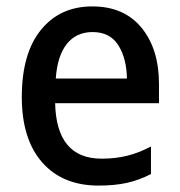

<svg xmlns="http://www.w3.org/2000/svg" viewBox="-20 -569 561 599"><path d="M268 -549Q367 -549 421.5 -482.5Q476 -416 476 -307V-247H152Q156 -74 297 -74Q340 -74 376.5 -83Q413 -92 451 -112V-26Q414 -7 376 1.5Q338 10 288 10Q175 10 111.5 -62.5Q48 -135 48 -266Q48 -402 107.5 -475.5Q167 -549 268 -549ZM269 -469Q218 -469 188.5 -432Q159 -395 154 -324H376Q375 -387 349 -428Q323 -469 269 -469Z"/></svg>

Font: Noto Sans Lao UI SemCond Med
Style: Regular
Weight: 500
Width: 4
Designer: Monotype Design Team
Foundry: Monotype Imaging Inc.
Version: Version 2.000; ttfautohint (v1.8.4.7-5d5b)